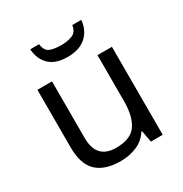

<svg xmlns="http://www.w3.org/2000/svg" viewBox="-173 -872 965 1013"><g transform="rotate(-30 309.0 -365.0)"><path d="M533 -536V0H461L448 -71H444Q418 -29 372 -9.5Q326 10 274 10Q177 10 128 -36.5Q79 -83 79 -185V-536H168V-191Q168 -63 287 -63Q376 -63 410.5 -113Q445 -163 445 -257V-536ZM464 -740Q459 -680 418.5 -643Q378 -606 306 -606Q232 -606 194.5 -642.5Q157 -679 153 -740H207Q212 -699 237 -688Q262 -677 308 -677Q347 -677 375.5 -689Q404 -701 409 -740Z"/></g></svg>

Font: Noto Sans Meroitic
Style: Regular
Weight: 400
Designer: Monotype Design Team
Foundry: Monotype Imaging Inc.
Version: Version 2.002; ttfautohint (v1.8.4.7-5d5b)